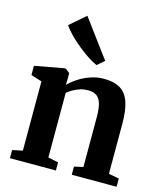

<svg xmlns="http://www.w3.org/2000/svg" viewBox="-125 -953 896 1047"><g transform="rotate(15 323.0 -430.0)"><path d="M88 -58V-449L26.5 -468.5V-520.5L189.5 -550.5H199L222.5 -531.5V-493L221.5 -465Q242 -486 272 -505.8Q302 -525.5 338.5 -538.2Q375 -551 415 -551Q472.5 -551 507.5 -529.5Q542.5 -508 558.2 -461.5Q574 -415 574 -340.5V-57.5L632.5 -46.5V0H379.5V-46L430 -57.5V-338Q430 -383.5 422.5 -412Q415 -440.5 397 -454.2Q379 -468 347 -468Q322.5 -468 301.5 -461.2Q280.5 -454.5 263 -444.2Q245.5 -434 232 -423.5V-58L290 -46V0H30.5V-46ZM354.5 -613Q332.5 -622 303.2 -641.2Q274 -660.5 243.8 -685.2Q213.5 -710 188.2 -735.8Q163 -761.5 149 -783L237.5 -859.5L395 -647L355.5 -613Z"/></g></svg>

Font: Merriweather 60pt
Style: Bold
Weight: 700
Version: Version 2.100